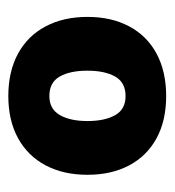

<svg xmlns="http://www.w3.org/2000/svg" viewBox="-0 -750 404 443"><g transform="rotate(90 201.5 -529.0)"><path d="M19.5 -529.3Q19.5 -584.5 41.3 -625.5Q63 -666.5 104.2 -688.7Q145.5 -710.9 202.1 -710.9Q258.8 -710.9 299.6 -688.7Q340.3 -666.5 362.1 -625.5Q383.8 -584.5 383.8 -529.3Q383.8 -474.1 362.1 -432.9Q340.3 -391.6 299.3 -369.1Q258.3 -346.7 202.1 -346.7Q145.5 -346.7 104.2 -369.1Q63 -391.6 41.3 -432.9Q19.5 -474.1 19.5 -529.3ZM259.8 -529.3Q259.8 -568.8 246.3 -593Q232.9 -617.2 202.1 -617.2Q170.9 -617.2 157.2 -593.3Q143.6 -569.3 143.6 -529.3Q143.6 -488.8 157.2 -465.1Q170.9 -441.4 202.1 -441.4Q231.9 -441.4 245.8 -465.3Q259.8 -489.3 259.8 -529.3Z"/></g></svg>

Font: Pretendard JP Black
Style: Regular
Weight: 900
Designer: Base glyphs from Inter by Rasmus Andersson; Hangeul glyphs from Noto Sans CJK(Source Han Sans) by Jang Soo-young and Kan
Foundry: Kil Hyung-jin
Version: Version 1.309